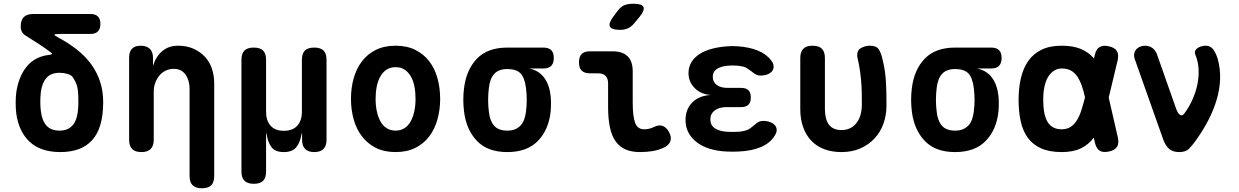

<svg xmlns="http://www.w3.org/2000/svg" viewBox="-20 -805 6640 1029"><path d="M292 -604Q350 -573 395.5 -536.5Q441 -500 471 -457.5Q501 -415 517 -365.5Q533 -316 533 -258Q533 -119 474 -54Q415 11 300 10Q196 9 138 -46Q80 -101 67 -198Q64 -223 64 -253Q64 -283 67 -308Q73 -351 87 -386Q101 -421 123 -448Q145 -475 175.5 -491Q206 -507 245 -511Q257 -513 258.5 -516Q260 -519 250 -526Q223 -546 191.5 -567Q160 -588 121 -612Q106 -620 98.5 -633Q91 -646 91 -662Q91 -697 107.5 -713.5Q124 -730 159 -730H465Q491 -730 504.5 -717Q518 -704 518 -677Q518 -650 504.5 -636.5Q491 -623 464 -623H297Q273 -623 272 -619Q271 -615 292 -604ZM377 -380Q367 -402 343.5 -408.5Q320 -415 300 -415Q253 -415 229 -387.5Q205 -360 199 -312Q196 -286 196 -260Q196 -234 199 -209Q205 -159 229 -132Q253 -105 300 -105Q349 -105 374.5 -140Q400 -175 400 -258Q400 -277 399.5 -293Q399 -309 397 -323.5Q395 -338 390.5 -351.5Q386 -365 377 -380Z M804 -56Q804 -23 787.5 -6.5Q771 10 738 10Q704 10 688 -6.5Q672 -23 672 -56V-495Q672 -528 687.5 -544Q703 -560 734 -560Q764 -560 782 -544Q800 -528 800 -495V-452Q816 -503 850 -531.5Q884 -560 934 -560Q980 -560 1015.5 -544.5Q1051 -529 1076.5 -502.5Q1102 -476 1115 -439Q1128 -402 1128 -359V138Q1128 172 1112 188Q1096 204 1062 204Q1029 204 1012.5 188Q996 172 996 138V-331Q996 -350 991 -369Q986 -388 976 -403Q966 -418 950 -427Q934 -436 911 -436Q887 -436 867 -426Q847 -416 833 -398.5Q819 -381 811.5 -359.5Q804 -338 804 -315Z M1340 180Q1307 180 1290.5 164Q1274 148 1274 114V-484Q1274 -518 1290 -534Q1306 -550 1340 -550Q1374 -550 1390 -534Q1406 -518 1406 -484V-207Q1406 -158 1430.5 -131Q1455 -104 1501 -104Q1548 -104 1573 -131Q1598 -158 1598 -207V-484Q1598 -518 1614 -534Q1630 -550 1664 -550Q1698 -550 1714 -534Q1730 -518 1730 -484V-56Q1730 -23 1713.5 -6.5Q1697 10 1664 10Q1632 10 1615.5 -6.5Q1599 -23 1599 -56V-85Q1599 -95 1598.5 -95Q1598 -95 1596 -85Q1588 -40 1567 -15Q1546 10 1501 10Q1456 10 1436 -15Q1416 -40 1409 -85Q1407 -95 1406.5 -95Q1406 -95 1406 -85V114Q1406 148 1390 164Q1374 180 1340 180Z M2100 10Q2039 10 1994.5 -12.5Q1950 -35 1920 -74Q1890 -113 1875.5 -165Q1861 -217 1861 -275Q1861 -334 1875.5 -385.5Q1890 -437 1919.5 -476Q1949 -515 1994 -537.5Q2039 -560 2100 -560Q2161 -560 2206 -537.5Q2251 -515 2280.5 -476.5Q2310 -438 2324.5 -386Q2339 -334 2339 -275Q2339 -217 2324.5 -165Q2310 -113 2280.5 -74Q2251 -35 2206 -12.5Q2161 10 2100 10ZM2100 -105Q2127 -105 2147.5 -118Q2168 -131 2181 -154.5Q2194 -178 2200.5 -209Q2207 -240 2207 -275Q2207 -311 2201 -342Q2195 -373 2181.5 -396Q2168 -419 2148 -432Q2128 -445 2100 -445Q2072 -445 2052 -432Q2032 -419 2018.5 -395.5Q2005 -372 1999 -341Q1993 -310 1993 -275Q1993 -240 1999.5 -209Q2006 -178 2019 -154.5Q2032 -131 2052.5 -118Q2073 -105 2100 -105Z M2816 -438Q2869 -427 2897 -388Q2925 -349 2931 -291Q2933 -270 2933 -249Q2933 -228 2931 -207Q2921 -110 2863 -50Q2805 10 2699 10Q2593 10 2536 -50Q2479 -110 2467 -207Q2463 -239 2463 -270Q2463 -301 2467 -333Q2479 -431 2536 -490.5Q2593 -550 2699 -550H2892Q2920 -550 2934 -536.5Q2948 -523 2948 -494Q2948 -466 2934 -452Q2920 -438 2892 -438ZM2699 -105Q2723 -105 2740 -112Q2757 -119 2769.5 -132Q2782 -145 2789 -164Q2796 -183 2799 -207Q2803 -239 2803 -270Q2803 -301 2799 -333Q2792 -389 2769.5 -412Q2747 -435 2699 -435Q2652 -435 2628.5 -408.5Q2605 -382 2600 -333Q2596 -301 2596 -270Q2596 -239 2600 -207Q2605 -158 2628 -131.5Q2651 -105 2699 -105Z M3371 -256Q3371 -181 3384 -146.5Q3397 -112 3432 -112Q3444 -112 3456.5 -114.5Q3469 -117 3484 -124Q3512 -138 3532 -130Q3552 -122 3565 -98Q3580 -71 3573.5 -50.5Q3567 -30 3544 -17Q3512 -1 3479 4.5Q3446 10 3410 10Q3366 10 3334 -3.5Q3302 -17 3280.5 -46Q3259 -75 3249 -121.5Q3239 -168 3239 -233V-358Q3239 -385 3225.5 -398.5Q3212 -412 3185 -412H3142Q3112 -412 3097.5 -426.5Q3083 -441 3083 -471Q3083 -501 3097.5 -515.5Q3112 -530 3142 -530H3263Q3317 -530 3344 -503Q3371 -476 3371 -422ZM3378 -679Q3363 -661 3344.5 -653Q3326 -645 3303 -645Q3258 -645 3249 -662.5Q3240 -680 3267 -716L3292 -749Q3309 -771 3328.5 -778Q3348 -785 3375 -785Q3421 -785 3428.5 -767.5Q3436 -750 3408 -715Z M4113 -481Q4125 -466 4126 -451Q4127 -436 4119 -425Q4111 -414 4094.5 -407Q4078 -400 4054 -400Q4044 -400 4036 -403.5Q4028 -407 4020.5 -412.5Q4013 -418 4005.5 -424Q3998 -430 3988 -436Q3979 -444 3965 -447.5Q3951 -451 3932 -453Q3919 -454 3906.5 -454Q3894 -454 3882 -453Q3844 -450 3822 -435.5Q3800 -421 3800 -393Q3800 -366 3821 -350Q3842 -334 3879 -334H3952Q3978 -334 3991 -321.5Q4004 -309 4004 -282Q4004 -256 3991 -243.5Q3978 -231 3952 -231H3874Q3834 -231 3810.5 -213Q3787 -195 3787 -165Q3787 -134 3810.5 -118Q3834 -102 3874 -99Q3890 -98 3907 -98Q3924 -98 3940 -99Q3962 -101 3978 -106Q3994 -111 4005 -121Q4013 -126 4020.5 -133Q4028 -140 4035 -145Q4042 -150 4050 -153.5Q4058 -157 4069 -157Q4092 -157 4109 -150Q4126 -143 4134.5 -132Q4143 -121 4142.5 -106.5Q4142 -92 4130 -75Q4106 -37 4057 -16.5Q4008 4 3940 7Q3924 8 3907 8Q3890 8 3874 7Q3825 5 3784.5 -7.5Q3744 -20 3715 -42Q3686 -64 3670 -94Q3654 -124 3654 -162Q3654 -220 3691 -256.5Q3728 -293 3790 -296Q3737 -299 3703.5 -332.5Q3670 -366 3670 -413Q3670 -446 3685.5 -471.5Q3701 -497 3728.5 -515Q3756 -533 3795 -543.5Q3834 -554 3882 -557Q3894 -558 3906.5 -558Q3919 -558 3932 -557Q3995 -553 4041.5 -534Q4088 -515 4113 -481Z M4269 -494Q4269 -527 4285 -543.5Q4301 -560 4335 -560Q4369 -560 4385 -543.5Q4401 -527 4401 -494V-221Q4401 -197 4405.5 -176.5Q4410 -156 4420 -140.5Q4430 -125 4447.5 -116.5Q4465 -108 4490 -108Q4519 -108 4540 -120Q4561 -132 4574 -151Q4587 -170 4593 -193.5Q4599 -217 4599 -241Q4599 -275 4598.5 -306.5Q4598 -338 4595.5 -368Q4593 -398 4588.5 -428.5Q4584 -459 4576 -494Q4575 -498 4574.5 -501.5Q4574 -505 4574 -509Q4574 -537 4596 -548.5Q4618 -560 4642 -560Q4676 -560 4688.5 -542Q4701 -524 4708 -494Q4717 -460 4721.5 -429Q4726 -398 4728 -367.5Q4730 -337 4730.5 -305.5Q4731 -274 4731 -240Q4731 -187 4714.5 -141.5Q4698 -96 4666.5 -62.5Q4635 -29 4590.5 -9.5Q4546 10 4490 10Q4437 10 4396 -6Q4355 -22 4327 -52Q4299 -82 4284 -124.5Q4269 -167 4269 -220Z M5216 -438Q5269 -427 5297 -388Q5325 -349 5331 -291Q5333 -270 5333 -249Q5333 -228 5331 -207Q5321 -110 5263 -50Q5205 10 5099 10Q4993 10 4936 -50Q4879 -110 4867 -207Q4863 -239 4863 -270Q4863 -301 4867 -333Q4879 -431 4936 -490.5Q4993 -550 5099 -550H5292Q5320 -550 5334 -536.5Q5348 -523 5348 -494Q5348 -466 5334 -452Q5320 -438 5292 -438ZM5099 -105Q5123 -105 5140 -112Q5157 -119 5169.5 -132Q5182 -145 5189 -164Q5196 -183 5199 -207Q5203 -239 5203 -270Q5203 -301 5199 -333Q5192 -389 5169.5 -412Q5147 -435 5099 -435Q5052 -435 5028.5 -408.5Q5005 -382 5000 -333Q4996 -301 4996 -270Q4996 -239 5000 -207Q5005 -158 5028 -131.5Q5051 -105 5099 -105Z M5971 -68Q5978 -36 5966.5 -18Q5955 0 5923.5 7Q5892 14 5873.5 2.5Q5855 -9 5848 -41L5842 -67Q5842 -66 5841 -66Q5814 -30 5773 -10Q5732 10 5670 10Q5604 10 5559.5 -10Q5515 -30 5488.5 -66.5Q5462 -103 5450.5 -154.5Q5439 -206 5439 -270Q5439 -334 5451.5 -387Q5464 -440 5491 -478.5Q5518 -517 5562 -538.5Q5606 -560 5670 -560Q5732 -560 5773 -542.5Q5814 -525 5842 -493Q5842 -492 5843 -491L5847 -509Q5854 -541 5872.5 -552.5Q5891 -564 5922.5 -557Q5954 -550 5965.5 -532Q5977 -514 5970 -482L5922 -282ZM5795 -283Q5787 -320 5777 -347Q5766 -378 5751.5 -398Q5737 -418 5717 -428Q5697 -438 5670 -438Q5647 -438 5628.5 -426Q5610 -414 5597 -392.5Q5584 -371 5577.5 -339.5Q5571 -308 5571 -270Q5571 -232 5576.5 -202.5Q5582 -173 5593.5 -153Q5605 -133 5624 -122.5Q5643 -112 5670 -112Q5697 -112 5717 -124.5Q5737 -137 5751.5 -160.5Q5766 -184 5776 -216Q5786 -247 5795 -283Z M6061 -490Q6056 -506 6059 -519Q6062 -532 6070 -541Q6078 -550 6090.5 -555Q6103 -560 6115 -560Q6140 -560 6156.5 -547.5Q6173 -535 6181 -513L6282 -226Q6292 -197 6304 -189.5Q6316 -182 6326 -195Q6353 -231 6371 -271.5Q6389 -312 6397.5 -354Q6406 -396 6403.5 -436.5Q6401 -477 6386 -513Q6382 -524 6385.5 -532.5Q6389 -541 6397.5 -547Q6406 -553 6418 -556.5Q6430 -560 6442 -560Q6467 -560 6481.5 -541Q6496 -522 6506 -490Q6521 -436 6519 -381Q6517 -326 6500.5 -270.5Q6484 -215 6455.5 -160Q6427 -105 6388 -51Q6369 -24 6351.5 -7Q6334 10 6300 10Q6266 10 6246.5 -6.5Q6227 -23 6215 -55Z"/></svg>

Font: Maple Mono
Style: Bold
Weight: 700
Monospace: yes
Designer: subframe7536
Version: Version 7.200